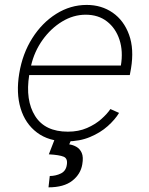

<svg xmlns="http://www.w3.org/2000/svg" viewBox="-20 -574 619 795"><path d="M255.7 11.4Q181.8 11.4 133.2 -25.2Q84.5 -61.8 65.3 -125.4Q46.2 -188.9 59.7 -270.2Q73.2 -351.9 113.6 -415.8Q154.1 -479.8 212.9 -516.7Q271.7 -553.6 339.1 -553.6Q400.2 -553.6 446.6 -521.5Q492.9 -489.3 514.4 -430.2Q535.9 -371.1 522.4 -290.1L517.4 -263.1H100.9Q84.5 -158.7 125.4 -93.7Q166.2 -28.8 261 -28.8Q305.4 -28.8 340 -43.9Q374.6 -58.9 399.1 -80.6Q423.7 -102.3 437.1 -122.5L473 -106.5Q456.7 -79.2 426.1 -51.8Q395.6 -24.5 352.6 -6.6Q309.7 11.4 255.7 11.4ZM108.7 -302.6H480.5Q490.4 -361.5 474.8 -409.3Q459.2 -457 423.1 -485.1Q387.1 -513.1 334.9 -513.1Q283.7 -513.1 237 -484.7Q190.3 -456.3 156.2 -408.6Q122.2 -360.8 108.7 -302.6ZM208.5 -2.8H278.1L266.7 23.8Q282 25.9 296.3 33.9Q310.7 41.9 318.4 59.1Q326 76.3 320.7 106.5Q313.9 147.4 279.1 174.5Q244.3 201.7 180.8 201.7L186.1 154.8Q211.3 154.5 232.2 144.2Q253.2 133.9 256.7 108.3Q261 82 243.4 74.8Q225.9 67.5 182.2 65Z"/></svg>

Font: Inter UI Extra Light
Style: Italic
Weight: 200
Italic angle: -9.39999°
Designer: Rasmus Andersson
Foundry: rsms
Version: 3.2;8d6f07862